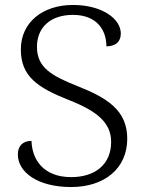

<svg xmlns="http://www.w3.org/2000/svg" viewBox="-20 -744 585 774"><path d="M267 10C400 10 493 -64 493 -185C493 -300 411 -350 292 -397C189 -438 129 -471 129 -555C129 -634 184 -684 274 -684C373 -684 409 -620 409 -557C446 -558 467 -575 467 -609C467 -668 392 -724 274 -724C151 -724 64 -653 64 -545C64 -436 131 -391 257 -341C372 -296 428 -249 428 -172C428 -79 361 -30 267 -30C154 -30 109 -102 107 -176C70 -176 52 -154 52 -121C52 -51 130 10 267 10Z"/></svg>

Font: Noto Serif Light
Style: Regular
Weight: 300
Designer: Monotype Design Team
Foundry: Monotype Imaging Inc.
Version: Version 2.013